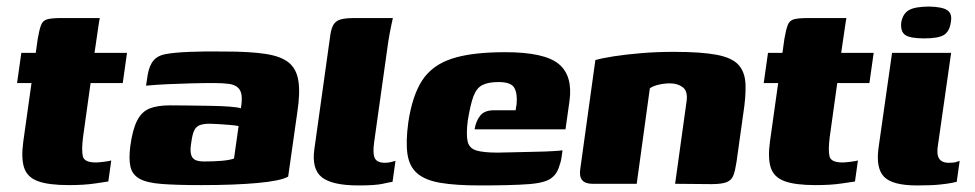

<svg xmlns="http://www.w3.org/2000/svg" viewBox="-20 -560 2971 585"><path d="M190 4Q128 4 95.5 -8Q63 -20 53.5 -49Q44 -78 51 -129L76 -307H32L45 -399H89L95 -442Q100 -471 105.5 -484.5Q111 -498 125 -501.5Q139 -505 167 -505H284Q283 -500 282 -494Q281 -488 280 -481L268 -399H367L354 -307H256L233 -142Q228 -102 232.5 -83.5Q237 -65 272 -65Q280 -65 296 -67Q312 -69 319 -71L310 -7Q302 -6 269.5 -1Q237 4 190 4Z M592 4Q518 4 472.5 0.5Q427 -3 405 -15.5Q383 -28 377.5 -52Q372 -76 377 -115Q384 -166 398 -193Q412 -220 436 -229.5Q460 -239 498 -239Q524 -239 557.5 -238.5Q591 -238 623.5 -237.5Q656 -237 681 -235Q706 -233 714 -230Q718 -255 716 -270Q714 -285 704.5 -293.5Q695 -302 677 -304.5Q659 -307 631 -307Q597 -307 561 -306Q525 -305 491 -303.5Q457 -302 425 -299L430 -332Q435 -361 448 -376Q461 -391 484 -395Q509 -400 558.5 -402Q608 -404 666 -403Q740 -403 787.5 -396Q835 -389 859 -370Q883 -351 889 -314.5Q895 -278 886 -219L858 -22Q836 -9 765.5 -2.5Q695 4 592 4ZM602 -68Q631 -68 655 -70Q679 -72 693 -77L707 -176Q697 -178 679 -179.5Q661 -181 644 -182Q627 -183 618 -183Q601 -183 589.5 -179Q578 -175 572 -163Q566 -151 563 -127Q559 -105 561.5 -92Q564 -79 573.5 -73.5Q583 -68 602 -68Z M1072 5Q992 5 960.5 -20Q929 -45 938 -107L985 -443Q988 -470 995 -483Q1002 -496 1017 -500.5Q1032 -505 1059 -505H1177Q1176 -501 1171.5 -479.5Q1167 -458 1163 -433L1120 -127Q1115 -92 1122 -78Q1129 -64 1153 -64Q1163 -64 1172.5 -66.5Q1182 -69 1185 -70L1176 -6Q1168 -5 1146 0Q1124 5 1072 5Z M1442 5Q1368 5 1321.5 -3Q1275 -11 1251 -32Q1227 -53 1221.5 -90.5Q1216 -128 1224 -187Q1236 -268 1266 -314.5Q1296 -361 1356 -381Q1416 -401 1519 -401Q1639 -401 1682.5 -365Q1726 -329 1715 -251L1703 -166H1426Q1430 -191 1443 -207.5Q1456 -224 1485 -224H1551L1554 -243Q1557 -275 1547 -292.5Q1537 -310 1499 -310Q1468 -310 1450 -301Q1432 -292 1422.5 -266.5Q1413 -241 1405 -191Q1400 -149 1405 -128.5Q1410 -108 1431.5 -101.5Q1453 -95 1496 -95Q1512 -95 1543 -96Q1574 -97 1607 -97.5Q1640 -98 1664.5 -99.5Q1689 -101 1694 -102L1691 -81Q1689 -66 1682 -47.5Q1675 -29 1662 -19Q1644 -3 1591.5 1Q1539 5 1442 5Z M1785 0Q1741 0 1748 -45L1794 -377Q1815 -383 1850.5 -388.5Q1886 -394 1933 -398Q1980 -402 2034 -402Q2117 -402 2164 -393Q2211 -384 2230.5 -362Q2250 -340 2251.5 -303Q2253 -266 2244 -209L2224 -66Q2220 -40 2214.5 -25.5Q2209 -11 2194 -5Q2179 1 2148 1L2037 0L2072 -252Q2076 -282 2060.5 -294Q2045 -306 2021 -306Q2004 -306 1987 -302Q1970 -298 1960 -291L1920 0Z M2465 4Q2403 4 2370.5 -8Q2338 -20 2328.5 -49Q2319 -78 2326 -129L2351 -307H2307L2320 -399H2364L2370 -442Q2375 -471 2380.5 -484.5Q2386 -498 2400 -501.5Q2414 -505 2442 -505H2559Q2558 -500 2557 -494Q2556 -488 2555 -481L2543 -399H2642L2629 -307H2531L2508 -142Q2503 -102 2507.5 -83.5Q2512 -65 2547 -65Q2555 -65 2571 -67Q2587 -69 2594 -71L2585 -7Q2577 -6 2544.5 -1Q2512 4 2465 4Z M2774 5Q2699 5 2673.5 -21.5Q2648 -48 2657 -111L2698 -399H2878L2838 -119Q2833 -91 2841 -77.5Q2849 -64 2871 -64Q2886 -64 2894 -66.5Q2902 -69 2904 -70L2895 -6Q2891 -5 2878.5 -2.5Q2866 0 2841.5 2.5Q2817 5 2774 5ZM2796 -443Q2753 -443 2738 -453.5Q2723 -464 2726 -492Q2731 -519 2750 -529.5Q2769 -540 2812 -540Q2852 -539 2867 -528.5Q2882 -518 2877 -492Q2873 -464 2856 -453.5Q2839 -443 2796 -443Z"/></svg>

Font: Genos Thin ExtraBold
Style: Italic
Weight: 800
Italic angle: -8°
Version: Version 1.010